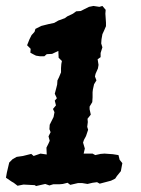

<svg xmlns="http://www.w3.org/2000/svg" viewBox="-51 -615 474 645"><path d="M8 9 -5 -1 -12 -5 -31 -18 -28 -35 -20 -69 -9 -80 5 -88 26 -91 54 -98 62 -91 85 -99 106 -96 105 -119 112 -133 116 -142 112 -157 119 -171 115 -181 116 -196 123 -210 129 -222 132 -238 127 -249 137 -261 133 -277 140 -285 133 -300 138 -319 141 -331 142 -345 147 -355 154 -372V-386L155 -400L157 -410L146 -421L145 -444L124 -434L106 -433L98 -426H83L70 -428L62 -432L51 -438L52 -451L40 -463L48 -483L55 -497L65 -508L68 -518L88 -528L112 -534L131 -538L145 -546L167 -554L175 -560L194 -569L205 -577L220 -578L248 -592L263 -595L283 -592L293 -595L304 -582L303 -569L305 -539V-527L299 -513L293 -500L290 -483L289 -469L293 -456L287 -437V-423L277 -416L280 -397L278 -385L270 -367L268 -358L273 -345L265 -332L261 -314L260 -305V-288L259 -272L250 -257V-248L254 -230L243 -216L244 -205L242 -189L245 -179L238 -158L231 -145L228 -136L234 -116L230 -99H260L269 -94L287 -98L300 -99L328 -97L347 -94L351 -78L360 -67L355 -40L342 -24L336 -15L322 -8L284 2L275 -3L260 -1L243 3L225 0H211L185 6L176 -1L160 3L149 4H128L115 8L101 3L70 10L66 7L28 5Z"/></svg>

Font: Winky Rough Medium
Style: Italic
Weight: 500
Italic angle: -8.97852°
Designer: Simon Atzbach
Foundry: typofactur
Version: Version 1.206; ttfautohint (v1.8.4.7-5d5b)